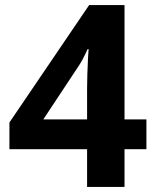

<svg xmlns="http://www.w3.org/2000/svg" viewBox="-20 -734 612 754"><path d="M555 -148H469V0H322V-148H17V-253L330 -714H469V-265H555ZM322 -386Q322 -409 323 -442Q324 -475 325.5 -503.5Q327 -532 328 -541H324Q315 -521 305 -502Q295 -483 281 -463L150 -265H322Z"/></svg>

Font: Noto Sans Adlam
Style: Regular
Weight: 400
Designer: Mark Jamra, Neil Patel
Foundry: JamraPatel LLC
Version: Version 3.001